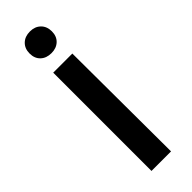

<svg xmlns="http://www.w3.org/2000/svg" viewBox="-289 -891 909 909"><g transform="rotate(-45 165.5 -437.0)"><path d="M85 -801Q85 -834 105.5 -854Q126 -874 160 -874Q193 -874 213.5 -854Q234 -834 234 -801Q234 -768 213.5 -748.5Q193 -729 160 -729Q126 -729 105.5 -748.5Q85 -768 85 -801ZM100 -658H228L231 0H100Z"/></g></svg>

Font: Ysabeau SC
Style: Bold
Weight: 700
Designer: Christian Thalmann (Catharsis Fonts)
Version: Version 0.003